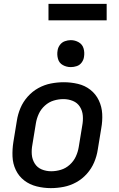

<svg xmlns="http://www.w3.org/2000/svg" viewBox="-20 -962 616 990"><path d="M242 8Q275 8 308.5 1.5Q342 -5 373 -22Q404 -39 428 -66Q452 -93 465.5 -125Q479 -157 484 -190L502 -300Q509 -338 507 -375Q505 -412 489.5 -444.5Q474 -477 446 -499Q418 -521 382 -529.5Q346 -538 309 -538Q276 -538 242.5 -531.5Q209 -525 178 -508Q147 -491 123 -464Q99 -437 85.5 -405Q72 -373 67 -340L49 -230Q43 -192 44.5 -155Q46 -118 61.5 -85.5Q77 -53 105 -31.5Q133 -10 169 -1Q205 8 242 8ZM244 -79Q218 -79 195 -88.5Q172 -98 159 -119Q146 -140 144 -165Q142 -190 147 -216L165 -326Q169 -351 180 -375Q191 -399 211.5 -417.5Q232 -436 257 -443.5Q282 -451 307 -451Q333 -451 356 -441.5Q379 -432 392 -411.5Q405 -391 407 -365.5Q409 -340 404 -314L386 -204Q382 -179 371 -155Q360 -131 339.5 -112.5Q319 -94 294 -86.5Q269 -79 244 -79ZM345 -616Q360 -616 375.5 -621Q391 -626 401 -639.5Q411 -653 413 -668Q417 -691 411 -712Q405 -733 386 -744Q367 -755 345 -755Q330 -755 314.5 -749.5Q299 -744 289 -730.5Q279 -717 277 -702Q273 -680 279 -658.5Q285 -637 304 -626.5Q323 -616 345 -616ZM230 -857H530V-942H230Z"/></svg>

Font: Iosevka Sparkle Medium
Style: Italic
Weight: 500
Italic angle: -9°
Designer: Belleve Invis
Foundry: Belleve Invis
Version: Version 4.5.0; ttfautohint (v1.8.3)